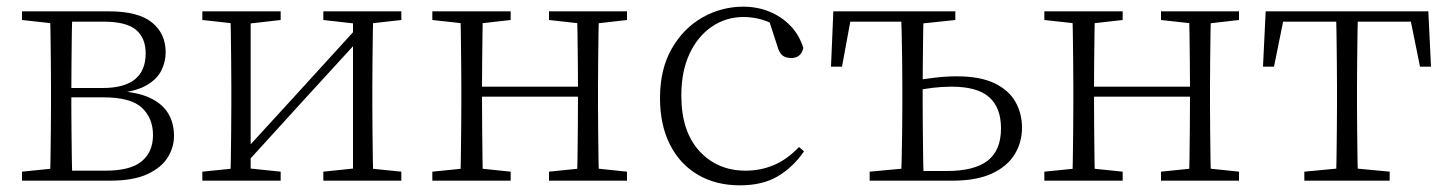

<svg xmlns="http://www.w3.org/2000/svg" viewBox="-20 -542 4348 576"><path d="M46 0V-27L155 -38L163 -30H297Q371 -30 405 -58Q439 -86 439 -137Q439 -187 406 -218.5Q373 -250 290 -250H163V-278H288Q417 -278 417 -382Q417 -428 388 -452.5Q359 -477 291 -477H163L155 -470L46 -482V-508H306Q395 -508 436 -474.5Q477 -441 477 -385Q477 -356 463.5 -329.5Q450 -303 417.5 -285Q385 -267 328 -262L331 -269Q392 -266 429.5 -248.5Q467 -231 484.5 -202Q502 -173 502 -134Q502 -100 483 -69.5Q464 -39 422 -19.5Q380 0 310 0ZM130 0Q131 -24 131.5 -64.5Q132 -105 132.5 -148.5Q133 -192 133 -226V-283Q133 -316 132.5 -359.5Q132 -403 131.5 -443.5Q131 -484 130 -508H197Q196 -484 195.5 -443Q195 -402 194.5 -355Q194 -308 194 -267V-226Q194 -192 194.5 -148.5Q195 -105 195.5 -64.5Q196 -24 197 0Z M587 0V-27L695 -38H716L822 -27V0ZM950 0V-27L1055 -38H1076L1184 -27V0ZM671 0Q672 -24 672.5 -64.5Q673 -105 673.5 -148.5Q674 -192 674 -226V-283Q674 -316 673.5 -359.5Q673 -403 672.5 -443.5Q672 -484 671 -508H732V0ZM712 -45 682 -61H688L872 -262L1057 -465L1085 -447H1079L895 -246ZM1039 0V-508H1100Q1099 -484 1098.5 -443.5Q1098 -403 1097.5 -359.5Q1097 -316 1097 -283V-226Q1097 -192 1097.5 -148.5Q1098 -105 1098.5 -64.5Q1099 -24 1100 0ZM587 -482V-508H822V-482L717 -470H696ZM950 -482V-508H1184V-482L1077 -470H1056Z M1361 0Q1362 -24 1362.5 -64.5Q1363 -105 1363.5 -148.5Q1364 -192 1364 -226V-283Q1364 -316 1363.5 -359.5Q1363 -403 1362.5 -443.5Q1362 -484 1361 -508H1429Q1428 -484 1427.5 -443Q1427 -402 1426.5 -357Q1426 -312 1426 -275V-256Q1426 -207 1426.5 -157Q1427 -107 1427.5 -65.5Q1428 -24 1429 0ZM1710 0Q1712 -24 1712.5 -65.5Q1713 -107 1713.5 -157Q1714 -207 1714 -256V-275Q1714 -312 1713.5 -357Q1713 -402 1712.5 -443Q1712 -484 1710 -508H1777Q1776 -484 1775.5 -443.5Q1775 -403 1774.5 -359.5Q1774 -316 1774 -283V-226Q1774 -192 1774.5 -148.5Q1775 -105 1775.5 -64.5Q1776 -24 1777 0ZM1277 0V-27L1386 -38H1406L1512 -27V0ZM1277 -482V-508H1512V-482L1406 -470H1386ZM1627 0V-27L1735 -38H1756L1861 -27V0ZM1627 -482V-508H1861V-482L1756 -470H1735ZM1394 -252V-282H1744V-252Z M2200 14Q2128 14 2074 -17.5Q2020 -49 1990 -108Q1960 -167 1960 -248Q1960 -335 1995.5 -396.5Q2031 -458 2088 -490Q2145 -522 2210 -522Q2252 -522 2288.5 -507Q2325 -492 2351.5 -464.5Q2378 -437 2390 -398Q2383 -368 2354 -368Q2336 -368 2326.5 -376.5Q2317 -385 2312 -404L2284 -490L2327 -452Q2296 -474 2268 -482.5Q2240 -491 2211 -491Q2158 -491 2115.5 -462Q2073 -433 2048.5 -380.5Q2024 -328 2024 -255Q2024 -148 2078 -89Q2132 -30 2217 -30Q2262 -30 2302 -47Q2342 -64 2377 -101L2392 -88Q2360 -41 2314 -13.5Q2268 14 2200 14Z M2718 0V-29H2820Q2903 -29 2943 -60Q2983 -91 2983 -157Q2983 -219 2947.5 -250.5Q2912 -282 2835 -282Q2806 -282 2777.5 -278.5Q2749 -275 2720 -269V-300Q2752 -305 2784.5 -309Q2817 -313 2850 -313Q2920 -313 2963 -292.5Q3006 -272 3026 -237Q3046 -202 3046 -159Q3046 -115 3024 -79Q3002 -43 2956 -21.5Q2910 0 2837 0ZM2683 0Q2684 -24 2685 -64.5Q2686 -105 2686.5 -148.5Q2687 -192 2687 -226V-283Q2687 -316 2686.5 -359.5Q2686 -403 2685 -443.5Q2684 -484 2683 -508H2751Q2750 -484 2749.5 -443.5Q2749 -403 2748.5 -359.5Q2748 -316 2748 -283V-226Q2748 -192 2748.5 -148.5Q2749 -105 2749.5 -64.5Q2750 -24 2751 0ZM2473 -342 2480 -508H2718V-477H2505L2536 -505L2506 -342ZM2589 0V-27L2708 -38H2718V0ZM2718 -470V-508H2846V-482L2732 -470Z M3197 0Q3198 -24 3198.5 -64.5Q3199 -105 3199.5 -148.5Q3200 -192 3200 -226V-283Q3200 -316 3199.5 -359.5Q3199 -403 3198.5 -443.5Q3198 -484 3197 -508H3265Q3264 -484 3263.5 -443Q3263 -402 3262.5 -357Q3262 -312 3262 -275V-256Q3262 -207 3262.5 -157Q3263 -107 3263.5 -65.5Q3264 -24 3265 0ZM3546 0Q3548 -24 3548.5 -65.5Q3549 -107 3549.5 -157Q3550 -207 3550 -256V-275Q3550 -312 3549.5 -357Q3549 -402 3548.5 -443Q3548 -484 3546 -508H3613Q3612 -484 3611.5 -443.5Q3611 -403 3610.5 -359.5Q3610 -316 3610 -283V-226Q3610 -192 3610.5 -148.5Q3611 -105 3611.5 -64.5Q3612 -24 3613 0ZM3113 0V-27L3222 -38H3242L3348 -27V0ZM3113 -482V-508H3348V-482L3242 -470H3222ZM3463 0V-27L3571 -38H3592L3697 -27V0ZM3463 -482V-508H3697V-482L3592 -470H3571ZM3230 -252V-282H3580V-252Z M3769 -342 3777 -508H4265L4273 -342H4240L4207 -505L4240 -477H3802L3835 -505L3802 -342ZM3893 0V-27L4009 -38H4033L4149 -27V0ZM3988 0Q3989 -24 3989.5 -64.5Q3990 -105 3990.5 -148.5Q3991 -192 3991 -226V-283Q3991 -316 3990.5 -359.5Q3990 -403 3989.5 -443.5Q3989 -484 3988 -508H4054Q4053 -484 4052.5 -443.5Q4052 -403 4051.5 -359.5Q4051 -316 4051 -283V-226Q4051 -192 4051.5 -148.5Q4052 -105 4052.5 -64.5Q4053 -24 4054 0Z"/></svg>

Font: Noto Serif JP
Style: Regular
Weight: 200
Designer: Ryoko NISHIZUKA 西塚涼子 (kana & ideographs); Frank Grießhammer (Latin, Greek & Cyrillic); Wenlong ZHANG 张文龙 (bopomofo); San
Foundry: Adobe
Version: Version 2.001;hotconv 1.1.0;makeotfexe 2.6.0